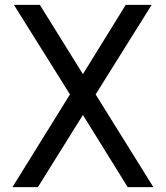

<svg xmlns="http://www.w3.org/2000/svg" viewBox="-20 -765 678 785"><path d="M607 0H502L319 -295L135 0H31L266 -379L37 -745H143L319 -462L494 -745H600L371 -379Z"/></svg>

Font: Plus Jakarta Display
Style: Regular
Weight: 400
Designer: Gumpita Rahayu
Foundry: Tokotype Studio
Version: Version 1.000;hotconv 1.0.109;makeotfexe 2.5.65596